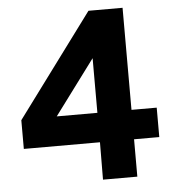

<svg xmlns="http://www.w3.org/2000/svg" viewBox="-52 -771 740 819"><g transform="rotate(-5 318.0 -361.5)"><path d="M357 -723 31 -283V-160H357L356 0H503V-160H611V-286H503V-723ZM183 -286 357 -520V-286Z"/></g></svg>

Font: United Sans
Style: Bold
Weight: 700
Designer: Pablo Impallari, Rodrigo Fuenzalida (Modified by Dan O. Williams)
Version: Version 1.000;PS 001.000;hotconv 1.0.88;makeotf.lib2.5.64775